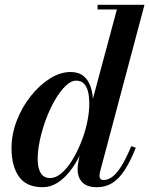

<svg xmlns="http://www.w3.org/2000/svg" viewBox="-20 -770 622 800"><path d="M384 10Q342.5 10 323 -10.2Q303.5 -30.5 303.5 -64.5Q303.5 -69.5 304 -77.2Q304.5 -85 306 -92.5L321 -171L353 -253L355 -313.5L467 -730.5H386.5V-750H582L396.5 -53Q394.5 -45.5 394.5 -37.5Q394.5 -30.5 398.2 -25.2Q402 -20 412 -20Q430 -20 448 -33.2Q466 -46.5 485.5 -77.5Q505 -108.5 527 -161L546 -154.5Q523 -97 499.2 -60.8Q475.5 -24.5 447.5 -7.2Q419.5 10 384 10ZM157.5 10Q90 10 59 -34Q28 -78 28 -152.5Q28 -210 49.5 -266.2Q71 -322.5 107.2 -368.5Q143.5 -414.5 187 -442.2Q230.5 -470 274.5 -470Q307.5 -470 328.2 -453Q349 -436 358.5 -405.8Q368 -375.5 368 -337Q368 -308 361.2 -271.5Q354.5 -235 342 -196Q329.5 -157 311.2 -120.2Q293 -83.5 269.5 -54.2Q246 -25 218 -7.5Q190 10 157.5 10ZM189 -28Q212 -28 235.5 -47.8Q259 -67.5 279.8 -100.8Q300.5 -134 317 -174.8Q333.5 -215.5 342.8 -258Q352 -300.5 352 -338Q352 -367.5 346.5 -389Q341 -410.5 329 -422.2Q317 -434 298 -434Q276 -434 253.2 -412Q230.5 -390 209.5 -354Q188.5 -318 172.2 -274.8Q156 -231.5 146.5 -187.8Q137 -144 137 -107Q137 -69 150 -48.5Q163 -28 189 -28Z"/></svg>

Font: Bodoni Moda 11pt SemiBold
Style: Italic
Weight: 600
Italic angle: -13°
Designer: Owen Earl
Foundry: indestructible type
Version: Version 2.004